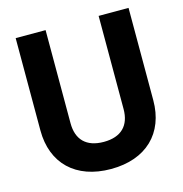

<svg xmlns="http://www.w3.org/2000/svg" viewBox="-108 -808 888 930"><g transform="rotate(-15 336.0 -343.0)"><path d="M336 23C513 23 619 -81 619 -246V-709H469V-242C469 -160 424 -113 336 -113C248 -113 203 -160 203 -242V-709H53V-246C53 -81 159 23 336 23Z"/></g></svg>

Font: Kalas SG
Style: Bold
Weight: 700
Designer: Kalas
Foundry: Kalas
Version: Version 2.000;FEAKit 1.0